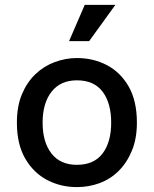

<svg xmlns="http://www.w3.org/2000/svg" viewBox="-20 -752 628 784"><path d="M294 12Q228 12 172.5 -17Q117 -46 83 -104.5Q49 -163 49 -251Q49 -318 69.5 -367Q90 -416 124.5 -449Q159 -482 203.5 -498.5Q248 -515 294 -515Q361 -515 416.5 -486Q472 -457 505.5 -398.5Q539 -340 539 -251Q539 -186 518.5 -136.5Q498 -87 464 -53.5Q430 -20 386 -4Q342 12 294 12ZM294 -79Q364 -79 399 -125.5Q434 -172 434 -251Q434 -331 399 -377.5Q364 -424 294 -424Q227 -424 190.5 -377.5Q154 -331 154 -251Q154 -172 190 -125.5Q226 -79 294 -79ZM344 -584H262L326 -732H451Z"/></svg>

Font: Inclusive Sans Medium
Style: Regular
Weight: 500
Designer: Olivia King
Foundry: Olivia King
Version: Version 2.004